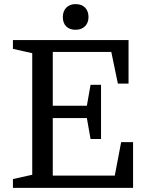

<svg xmlns="http://www.w3.org/2000/svg" viewBox="-20 -915 725 935"><path d="M286 -832C286 -793 309 -770 348 -770C387 -770 411 -795 411 -832C411 -871 387 -895 348 -895C311 -895 286 -871 286 -832ZM472 -502H421L403 -400H237V-662H522L554 -508H606V-720H43V-677L137 -656V-64L43 -43V0H628V-223H570L539 -60H237V-340H403L421 -238H472Z"/></svg>

Font: Domine
Style: Regular
Weight: 400
Designer: Pablo Impallari, Rodrigo Fuenzalida, Brenda Gallo
Foundry: Pablo Impallari, Rodrigo Fuenzalida, Brenda Gallo
Version: Version 2.000